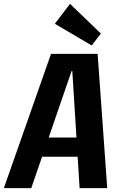

<svg xmlns="http://www.w3.org/2000/svg" viewBox="-51 -981 624 1001"><path d="M215 -700H458L508 0H364L326 -610H322L112 0H-31ZM153 -264H397L383 -164H139ZM475 -806 427 -744 235 -857 314 -961Z"/></svg>

Font: Pathway Extreme Condensed
Style: Bold Italic
Weight: 700
Width: 3
Italic angle: -8°
Version: Version 1.001;gftools[0.9.26]